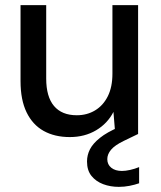

<svg xmlns="http://www.w3.org/2000/svg" viewBox="-20 -522 626 748"><path d="M252 12Q193 12 150 -12Q107 -36 83.5 -84.5Q60 -133 60 -206V-502H160V-216Q160 -145 190.5 -109Q221 -73 279 -73Q319 -73 350.5 -92Q382 -111 400 -147Q418 -183 418 -235V-502H518V0H429L422 -86Q399 -41 354.5 -14.5Q310 12 252 12ZM443 206Q410 206 382 195.5Q354 185 336.5 163.5Q319 142 319 107Q319 82 330.5 59.5Q342 37 369.5 15Q397 -7 444 -27L494 -49L518 0L462 27Q427 44 412.5 61.5Q398 79 398 98Q398 119 413.5 131.5Q429 144 455 144Q469 144 487 140Q505 136 522 129V192Q505 198 484.5 202Q464 206 443 206Z"/></svg>

Font: DM Sans 16pt Medium
Style: Regular
Weight: 500
Version: Version 4.004;gftools[0.9.30]